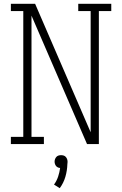

<svg xmlns="http://www.w3.org/2000/svg" viewBox="-20 -755 640 1006"><path d="M37 0V-38H102V-697H37V-735H164L455 -62V-697H390V-735H563V-697H498V0H436L145 -673V-38H210V0ZM293 231 263 212Q277 193 284.5 170.5Q292 148 295 125Q289 125 283 122Q277 119 273.5 114.5Q270 110 268 104Q266 98 266 92Q266 85 268.5 78.5Q271 72 275.5 67Q280 62 286.5 60Q293 58 300 58Q307 58 313.5 60Q320 62 324.5 67Q329 72 331.5 78.5Q334 85 334 92V94L333 105Q332 139 322.5 171.5Q313 204 293 231Z"/></svg>

Font: Iosevka Slab XLtEx
Style: Regular
Weight: 200
Width: 7
Monospace: yes
Designer: Belleve Invis
Foundry: Belleve Invis
Version: Version 11.1.0; ttfautohint (v1.8.3)